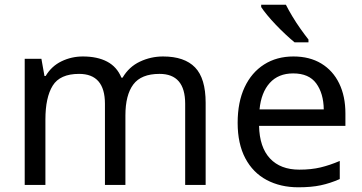

<svg xmlns="http://www.w3.org/2000/svg" viewBox="-20 -786 1539 816"><path d="M673 -546Q764 -546 809 -499.5Q854 -453 854 -349V0H767V-345Q767 -472 658 -472Q580 -472 546.5 -427Q513 -382 513 -296V0H426V-345Q426 -472 316 -472Q235 -472 204 -422Q173 -372 173 -278V0H85V-536H156L169 -463H174Q199 -505 241.5 -525.5Q284 -546 332 -546Q394 -546 435.5 -524Q477 -502 496 -456H501Q528 -502 574.5 -524Q621 -546 673 -546Z M1227 -546Q1296 -546 1345.5 -516Q1395 -486 1421.5 -431.5Q1448 -377 1448 -304V-251H1081Q1083 -160 1127.5 -112.5Q1172 -65 1252 -65Q1303 -65 1342.5 -74.5Q1382 -84 1424 -102V-25Q1383 -7 1343 1.5Q1303 10 1248 10Q1172 10 1113.5 -21Q1055 -52 1022.5 -113.5Q990 -175 990 -264Q990 -352 1019.5 -415Q1049 -478 1102.5 -512Q1156 -546 1227 -546ZM1226 -474Q1163 -474 1126.5 -433.5Q1090 -393 1083 -321H1356Q1355 -389 1324 -431.5Q1293 -474 1226 -474ZM1195 -766Q1206 -744 1222.5 -716.5Q1239 -689 1257.5 -663Q1276 -637 1291 -618V-606H1232Q1215 -620 1194 -639.5Q1173 -659 1152.5 -680.5Q1132 -702 1115.5 -722Q1099 -742 1090 -756V-766Z"/></svg>

Font: Noto Sans New Tai Lue
Style: Regular
Weight: 400
Designer: Monotype Design Team
Foundry: Monotype Imaging Inc.
Version: Version 2.003